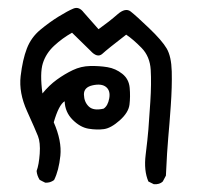

<svg xmlns="http://www.w3.org/2000/svg" viewBox="-20 -289 540 493"><path d="M375 184 361 177Q349 149 354 108.5Q359 68 361 43.5Q363 19 366 -28Q369 -75 367 -109.5Q365 -144 343.5 -166Q322 -188 304 -200Q256 -163 243 -151Q230 -139 212 -159L165 -205Q140 -191 119 -171.5Q98 -152 90 -126.5Q82 -101 89 -49Q106 -70 126 -84.5Q146 -99 167 -109Q188 -119 211.5 -119.5Q235 -120 256 -116.5Q277 -113 294 -99.5Q311 -86 313 -63.5Q315 -41 312.5 -20.5Q310 0 287.5 20Q265 40 247 42.5Q229 45 207.5 41.5Q186 38 166.5 18.5Q147 -1 146 -29Q131 -20 118 25Q139 73 135 111Q131 149 119 173Q109 181 96 180L82 173Q75 162 74 150Q80 134 82 105.5Q84 77 77.5 60.5Q71 44 49.5 -3.5Q28 -51 33 -93.5Q38 -136 49 -164.5Q60 -193 83.5 -212.5Q107 -232 130.5 -246.5Q154 -261 168.5 -267Q183 -273 195 -257L233 -214Q261 -234 281.5 -252Q302 -270 315.5 -259.5Q329 -249 362.5 -217Q396 -185 408 -164.5Q420 -144 421 -105.5Q422 -67 418.5 -17.5Q415 32 412 64.5Q409 97 406 162L398 177Q390 185 375 184ZM246 -10Q257 -17 260.5 -36.5Q264 -56 252.5 -65.5Q241 -75 218 -70Q195 -65 195.5 -46Q196 -27 208 -15.5Q220 -4 246 -10Z"/></svg>

Font: NaniFont Regular
Style: Regular
Weight: 400
Designer: Nanigashitei
Version: Version 1.036